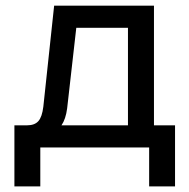

<svg xmlns="http://www.w3.org/2000/svg" viewBox="-20 -520 668 677"><path d="M75.2 -78.1Q102.1 -78.1 115.2 -92.8Q128.4 -107.4 132.8 -144L170.9 -500H522.9V-78.1H597.2V137.2H505.9V0H122.1V137.2H30.8V-78.1ZM196.8 -78.1H431.2V-421.9H249L216.8 -138.2Q211.9 -100.1 196.8 -78.1Z"/></svg>

Font: LT Wave Text
Style: Regular
Weight: 400
Designer: Daniel Lyons
Version: Version 2.5 (Glyphs App)